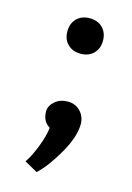

<svg xmlns="http://www.w3.org/2000/svg" viewBox="-89 -446 435 631"><g transform="rotate(15 128.5 -130.0)"><path d="M77.6 -64.5Q77.6 -84 95.2 -99.1Q112.8 -114.3 138.7 -114.3Q164.6 -114.3 181.6 -96.7Q198.7 -79.1 198.7 -52.7Q198.2 -8.8 164.1 49.8Q129.9 108.4 99.1 136.2L54.7 111.3Q69.3 91.8 85 51.8Q100.6 11.7 103 -15.6Q77.6 -30.8 77.6 -64.5ZM93.8 -293.5Q77.1 -309.6 77.1 -336.9Q77.1 -364.3 93.8 -380.9Q110.4 -397.5 137.7 -397.5Q165 -397.5 181.6 -380.9Q198.2 -364.3 198.2 -336.9Q198.2 -309.6 181.6 -293.5Q165 -276.9 137.7 -276.9Q110.4 -276.9 93.8 -293.5Z"/></g></svg>

Font: Spinnaker
Style: Regular
Weight: 400
Designer: Elena Albertoni
Foundry: Elena Albertoni
Version: Version 1.001